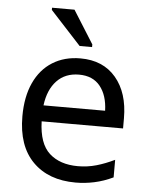

<svg xmlns="http://www.w3.org/2000/svg" viewBox="-54 -806 671 860"><g transform="rotate(5 281.5 -375.5)"><path d="M318 10Q196 10 125.5 -61Q55 -132 55 -265Q55 -353 84 -416Q113 -479 166.5 -512.5Q220 -546 292 -546Q394 -546 451.5 -478Q509 -410 509 -296V-250H143Q146 -150 193.5 -107Q241 -64 322 -64Q365 -64 405 -75.5Q445 -87 486 -107V-28Q444 -8 402 1Q360 10 318 10ZM422 -322Q420 -391 387 -432Q354 -473 292 -473Q230 -473 192 -433Q154 -393 145 -322ZM283 -601 145 -751V-761H246L339 -613V-601Z"/></g></svg>

Font: Noto Sans Mono SemiCondensed
Style: Regular
Weight: 400
Width: 4
Designer: Monotype Design Team
Foundry: Monotype Imaging Inc.
Version: Version 2.014